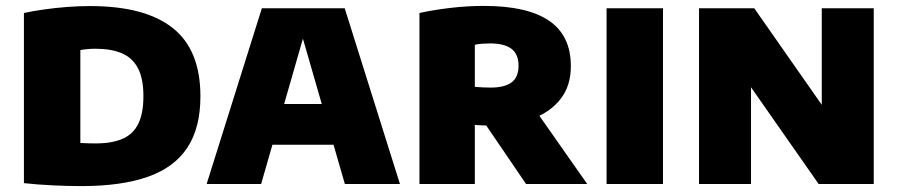

<svg xmlns="http://www.w3.org/2000/svg" viewBox="-20 -623 3039 650"><path d="M256 7Q210.5 7 158.2 4.5Q106 2 61 -3V-579Q93 -586 130.8 -591.2Q168.5 -596.5 208 -599.5Q247.5 -602.5 284.5 -602.5Q471 -602.5 564.8 -528.2Q658.5 -454 658.5 -297Q658.5 -190 614.2 -123Q570 -56 480.5 -24.5Q391 7 256 7ZM304.5 -137.5Q358.5 -137.5 394.2 -152.8Q430 -168 447.8 -203.2Q465.5 -238.5 465.5 -298Q465.5 -357 447 -392.2Q428.5 -427.5 392.2 -442.8Q356 -458 303.5 -458Q291 -458 276.8 -456.8Q262.5 -455.5 252 -453.5V-139Q266.5 -138 279.5 -137.8Q292.5 -137.5 304.5 -137.5Z M679.5 0 866.5 -595H1147L1334 0H1147.5L997 -521.5H1014L864 0ZM838.5 -133 878 -271H1134L1173.5 -133Z M1400 0V-579Q1447.5 -589.5 1504.5 -596.2Q1561.5 -603 1618.5 -603Q1765 -603 1838.8 -552.8Q1912.5 -502.5 1912.5 -400Q1913 -333.5 1878.2 -288.5Q1843.5 -243.5 1782 -220.8Q1720.5 -198 1639 -198Q1626 -198 1613 -198.5Q1600 -199 1587.5 -200V0ZM1761 0 1576.5 -271H1778L1968 0ZM1640.5 -326.5Q1688.5 -326.5 1712 -344.2Q1735.5 -362 1735.5 -400.5Q1735.5 -440 1711.2 -458Q1687 -476 1639.5 -476Q1626.5 -476 1612.8 -475Q1599 -474 1587.5 -471.5V-329Q1602.5 -328 1613.8 -327.2Q1625 -326.5 1640.5 -326.5Z M2033.5 0V-595H2224.5V0Z M2346.5 0V-595H2533.5L2788 -231H2762V-595H2938V0H2751.5L2497 -364H2522.5V0Z"/></svg>

Font: Encode Sans SC ExtraBold
Style: Regular
Weight: 800
Version: Version 3.002